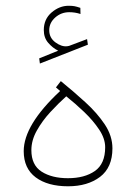

<svg xmlns="http://www.w3.org/2000/svg" viewBox="-20 -654 477 672"><path d="M183.6 -476.6Q164.1 -486.3 148.7 -504.2Q133.3 -522 133.3 -548.8Q133.3 -586.9 160.6 -610.4Q188 -633.8 220.2 -633.8Q232.9 -633.8 240.7 -632.3Q248.5 -630.9 261.2 -626.5L261.7 -605Q243.2 -611.3 222.2 -611.3Q194.3 -611.3 173.3 -592.8Q152.3 -574.2 152.3 -548.3Q152.3 -521.5 174.1 -505.6Q195.8 -489.7 215.3 -492.2Q221.7 -492.7 229 -496.1L284.7 -517.1L287.6 -497.6L119.6 -431.6L117.2 -449.7ZM190.4 -335.4 175.8 -348.1 192.9 -370.1Q237.3 -334 278.8 -296.1Q320.3 -258.3 346.9 -218.3Q373.5 -178.2 373.5 -134.8Q373.5 -67.9 330.1 -34.9Q286.6 -2 218.3 -2Q147 -2 105 -33.2Q63 -64.5 63 -125Q63 -216.8 190.4 -335.4ZM348.1 -138.7Q348.1 -168.9 327.1 -200.4Q306.2 -231.9 274.7 -262Q243.2 -292 211.9 -316.9Q184.6 -292.5 156.2 -261.7Q127.9 -231 108.9 -197Q89.8 -163.1 89.8 -128.4Q89.8 -76.2 125.7 -53.2Q161.6 -30.3 217.8 -30.3Q275.9 -30.3 312 -55.4Q348.1 -80.6 348.1 -138.7Z"/></svg>

Font: Vazirmatn UI Thin
Style: Regular
Weight: 100
Designer: Saber Rastikerdar
Foundry: Saber Rastikerdar
Version: Version 33.003